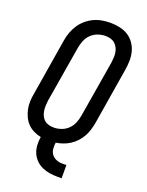

<svg xmlns="http://www.w3.org/2000/svg" viewBox="-169 -826 838 1093"><g transform="rotate(20 250.0 -279.5)"><path d="M321 184Q295 184 271 180Q247 176 225.5 166Q204 156 187.5 139Q171 122 162 100.5Q153 79 151.5 54Q150 29 154 4Q130 -1 109 -11.5Q88 -22 72.5 -38Q57 -54 47 -75Q37 -96 32 -119.5Q27 -143 28 -167.5Q29 -192 34 -217L90 -559Q94 -584 103 -608.5Q112 -633 126.5 -655Q141 -677 161.5 -694.5Q182 -712 205.5 -723Q229 -734 254.5 -738.5Q280 -743 305 -743Q334 -743 362 -737Q390 -731 412.5 -717Q435 -703 451 -680.5Q467 -658 474 -631.5Q481 -605 480.5 -576Q480 -547 475 -518L419 -176Q415 -155 408.5 -133.5Q402 -112 391 -92.5Q380 -73 364 -55.5Q348 -38 328.5 -25.5Q309 -13 287.5 -5.5Q266 2 245 5Q242 25 244 43.5Q246 62 256.5 76Q267 90 284 97Q301 104 320 104H346V184ZM205 -72Q227 -72 250 -80Q273 -88 290.5 -105Q308 -122 317 -144Q326 -166 330 -189L387 -531Q389 -547 390 -563Q391 -579 388.5 -594Q386 -609 379 -622.5Q372 -636 361 -645.5Q350 -655 335 -659Q320 -663 304 -663Q282 -663 259 -655Q236 -647 218.5 -630Q201 -613 192 -591Q183 -569 179 -546L122 -204Q120 -188 119.5 -172Q119 -156 121.5 -141Q124 -126 130.5 -112.5Q137 -99 148 -89.5Q159 -80 174 -76Q189 -72 205 -72Z"/></g></svg>

Font: Iosevka Term Curly Medium
Style: Italic
Weight: 500
Italic angle: -9°
Designer: Belleve Invis
Foundry: Belleve Invis
Version: Version 32.3.0